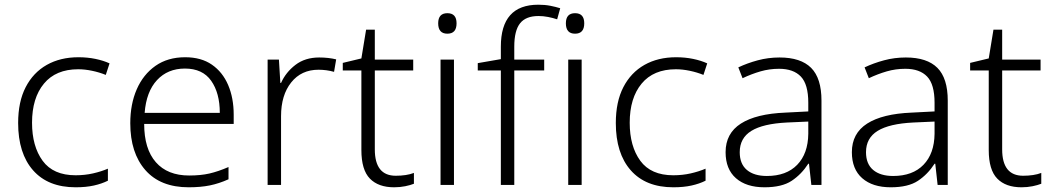

<svg xmlns="http://www.w3.org/2000/svg" viewBox="-20 -878 4465 815"><path d="M301 -83Q184 -83 120.5 -155Q57 -227 57 -356Q57 -446 89 -508Q121 -570 178.5 -602.5Q236 -635 313 -635Q351 -635 385 -628Q419 -621 445 -609L429 -560Q402 -571 371 -577.5Q340 -584 312 -584Q217 -584 166.5 -523Q116 -462 116 -357Q116 -257 161 -195.5Q206 -134 301 -134Q340 -134 375 -142Q410 -150 438 -162V-111Q412 -98 378.5 -90.5Q345 -83 301 -83Z M766 -635Q834 -635 879.5 -603.5Q925 -572 948.5 -517Q972 -462 972 -391V-352H592Q592 -246 641.5 -189.5Q691 -133 783 -133Q832 -133 869 -141.5Q906 -150 950 -169V-117Q910 -99 871 -91Q832 -83 781 -83Q661 -83 597 -156Q533 -229 533 -355Q533 -436 560.5 -499Q588 -562 640 -598.5Q692 -635 766 -635ZM765 -587Q692 -587 646.5 -538Q601 -489 594 -399H913Q913 -483 876.5 -535Q840 -587 765 -587Z M1335 -634Q1374 -634 1407 -626L1398 -573Q1366 -582 1332 -582Q1259 -582 1216 -528Q1173 -474 1173 -385V-93H1116V-625H1164L1170 -526H1173Q1193 -571 1234 -602.5Q1275 -634 1335 -634Z M1660 -132Q1682 -132 1702 -135Q1722 -138 1737 -144V-98Q1722 -92 1700 -87.5Q1678 -83 1653 -83Q1586 -83 1550 -120Q1514 -157 1514 -241V-579H1435V-611L1514 -630L1534 -752H1571V-625H1734V-579H1571V-244Q1571 -132 1660 -132Z M1879 -822Q1918 -822 1918 -779Q1918 -735 1879 -735Q1840 -735 1840 -779Q1840 -822 1879 -822ZM1907 -625V-93H1850V-625Z M2290 -579H2163V-93H2106V-579H2008V-610L2106 -627V-680Q2106 -858 2265 -858Q2293 -858 2316 -853.5Q2339 -849 2358 -843L2345 -796Q2327 -802 2306.5 -806Q2286 -810 2266 -810Q2212 -810 2187.5 -779Q2163 -748 2163 -680V-625H2290Z M2421 -822Q2460 -822 2460 -779Q2460 -735 2421 -735Q2382 -735 2382 -779Q2382 -822 2421 -822ZM2449 -625V-93H2392V-625Z M2838 -83Q2721 -83 2657.5 -155Q2594 -227 2594 -356Q2594 -446 2626 -508Q2658 -570 2715.5 -602.5Q2773 -635 2850 -635Q2888 -635 2922 -628Q2956 -621 2982 -609L2966 -560Q2939 -571 2908 -577.5Q2877 -584 2849 -584Q2754 -584 2703.5 -523Q2653 -462 2653 -357Q2653 -257 2698 -195.5Q2743 -134 2838 -134Q2877 -134 2912 -142Q2947 -150 2975 -162V-111Q2949 -98 2915.5 -90.5Q2882 -83 2838 -83Z M3289 -634Q3379 -634 3423 -590Q3467 -546 3467 -451V-93H3424L3414 -183H3411Q3382 -138 3340.5 -110.5Q3299 -83 3225 -83Q3148 -83 3104 -121.5Q3060 -160 3060 -232Q3060 -312 3125 -353.5Q3190 -395 3314 -400L3411 -405V-442Q3411 -520 3379.5 -553Q3348 -586 3287 -586Q3246 -586 3208 -575Q3170 -564 3132 -546L3114 -592Q3152 -610 3196.5 -622Q3241 -634 3289 -634ZM3321 -358Q3219 -353 3169.5 -322.5Q3120 -292 3120 -232Q3120 -182 3150.5 -156.5Q3181 -131 3235 -131Q3318 -131 3364 -178.5Q3410 -226 3411 -310V-362Z M3825 -634Q3915 -634 3959 -590Q4003 -546 4003 -451V-93H3960L3950 -183H3947Q3918 -138 3876.5 -110.5Q3835 -83 3761 -83Q3684 -83 3640 -121.5Q3596 -160 3596 -232Q3596 -312 3661 -353.5Q3726 -395 3850 -400L3947 -405V-442Q3947 -520 3915.5 -553Q3884 -586 3823 -586Q3782 -586 3744 -575Q3706 -564 3668 -546L3650 -592Q3688 -610 3732.5 -622Q3777 -634 3825 -634ZM3857 -358Q3755 -353 3705.5 -322.5Q3656 -292 3656 -232Q3656 -182 3686.5 -156.5Q3717 -131 3771 -131Q3854 -131 3900 -178.5Q3946 -226 3947 -310V-362Z M4323 -132Q4345 -132 4365 -135Q4385 -138 4400 -144V-98Q4385 -92 4363 -87.5Q4341 -83 4316 -83Q4249 -83 4213 -120Q4177 -157 4177 -241V-579H4098V-611L4177 -630L4197 -752H4234V-625H4397V-579H4234V-244Q4234 -132 4323 -132Z"/></svg>

Font: Noto Sans Kannada UI Light
Style: Regular
Weight: 300
Designer: Jelle Bosma - Monotype Design Team
Foundry: Monotype Imaging Inc.
Version: Version 2.005; ttfautohint (v1.8.4.7-5d5b)